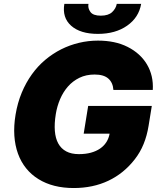

<svg xmlns="http://www.w3.org/2000/svg" viewBox="-20 -943 813 973"><path d="M58.9 -362.2Q68.9 -422.2 90.2 -473.4Q111.5 -524.5 141.5 -566.2Q171.5 -608 209.3 -639.7Q247.2 -671.5 290.3 -693.2Q333.5 -714.8 380.5 -726Q427.6 -737.2 476.6 -737.2Q519.5 -737.2 557 -729.4Q594.5 -721.6 626.8 -705.3Q658.7 -689.3 683.4 -666.9Q708.1 -644.5 724.6 -616.8Q741.1 -589.1 748.8 -556.5Q756.4 -523.8 754.3 -487.2H554.7Q552.2 -524.5 528.9 -544.9Q505.7 -565.3 459.5 -565.3Q416.2 -565.3 382.5 -548.8Q348.7 -532.3 324.4 -504.6Q300.1 -476.9 284.6 -440.7Q269.2 -404.5 262.8 -365.1Q255 -317.1 258 -279.5Q261 -241.8 275.4 -215.7Q289.8 -189.6 315.7 -175.8Q341.6 -161.9 380 -161.9Q413.7 -161.9 440.5 -169.2Q467.3 -176.5 487 -190Q506.7 -203.5 519 -222.7Q531.2 -241.8 535.5 -265.6H404.1L426.8 -406.2H749.3L733 -305.4Q724.8 -255 707.7 -213.1Q690.7 -171.2 663 -135.7Q607.6 -64.3 529.5 -27.2Q451.3 9.9 353.7 9.9Q247.9 9.9 175.1 -35.2Q138.8 -57.5 112.6 -90Q86.3 -122.5 71.2 -164.1Q56.1 -205.6 52.7 -255.3Q49.4 -305 58.9 -362.2ZM306.1 -923.3H428.3Q424.4 -901.3 438.2 -882.5Q451.7 -863.6 490.8 -863.6Q529.1 -863.6 548.3 -881.7Q567.5 -899.9 571.7 -923.3H695.3Q683.6 -854.4 624.3 -812.9Q565.3 -771.3 475.9 -771.3Q386.7 -771.3 340.2 -812.9Q294.4 -854 306.1 -923.3Z"/></svg>

Font: Inter P Black
Style: Italic
Weight: 900
Italic angle: -9.40001°
Designer: Rasmus Andersson
Foundry: rsms
Version: Version 3.018;git-588b23468